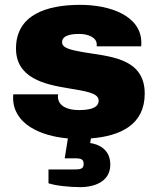

<svg xmlns="http://www.w3.org/2000/svg" viewBox="-20 -561 651 792"><path d="M313 211C359 211 435 194 435 118C435 56 388 34 352 29L355 10C478 0 577 -47 577 -175C577 -326 423 -328 322 -346C273 -355 236 -362 236 -387C236 -421 291 -421 308 -421C342 -421 379 -407 379 -378V-370H562C563 -373 563 -380 563 -384C563 -498 431 -541 311 -541C172 -541 46 -500 46 -361C46 -239 163 -213 261 -197C329 -185 387 -179 387 -146C387 -109 332 -107 304 -107C258 -107 220 -124 219 -161C219 -164 219 -168 220 -172H35C34 -167 34 -162 34 -158C34 -50 146 0 260 10L247 92H287C316 92 325 96 325 116C325 137 309 138 285 138H180V195C209 205 267 211 313 211Z"/></svg>

Font: Archivo Black
Style: Regular
Weight: 900
Designer: Hector Gatti
Foundry: Omnibus-Type
Version: Version 2.001